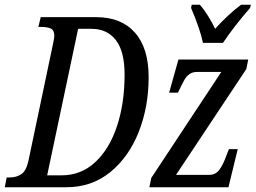

<svg xmlns="http://www.w3.org/2000/svg" viewBox="-37 -786 1073 806"><path d="M-9 -41H2Q33 -41 53.5 -55.5Q74 -70 83 -114L185 -599Q191 -627 191 -635Q191 -659 176.5 -666Q162 -673 135 -673H124L134 -714H367Q472 -714 529.5 -649Q587 -584 587 -462Q587 -338 545.5 -232.5Q504 -127 426 -63.5Q348 0 242 0H-17ZM222 -50Q303 -50 362.5 -105Q422 -160 454 -256Q486 -352 486 -473Q486 -570 449.5 -617.5Q413 -665 347 -665H291L161 -50ZM598 -39 892 -484H791Q771 -484 758.5 -475Q746 -466 737.5 -451.5Q729 -437 712 -401L710 -397H673L712 -536H1005L997 -496L702 -52H843Q868 -52 884 -73.5Q900 -95 915 -137L924 -160H961L922 0H590ZM765 -753 768 -766H802Q819 -747 836.5 -719Q854 -691 866 -665Q890 -692 920 -720Q950 -748 975 -766H1016L1013 -753Q946 -676 899 -606H815Q804 -661 765 -753Z"/></svg>

Font: Noto Serif Cond
Style: Italic
Weight: 400
Width: 3
Italic angle: -12°
Designer: Monotype Design Team
Foundry: Monotype Imaging Inc.
Version: Version 1.001